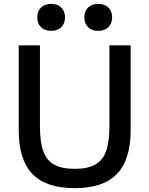

<svg xmlns="http://www.w3.org/2000/svg" viewBox="-20 -965 774 995"><path d="M367 10Q219 10 148 -63.5Q77 -137 77 -290V-730H187V-310Q187 -229 204.5 -181Q222 -133 261.5 -111.5Q301 -90 367 -90Q433 -90 472.5 -111.5Q512 -133 529.5 -181Q547 -229 547 -310V-730H657V-290Q657 -137 586 -63.5Q515 10 367 10ZM245 -805Q212 -805 192.5 -824Q173 -843 173 -875Q173 -907 192.5 -926Q212 -945 245 -945Q278 -945 297.5 -926Q317 -907 317 -875Q317 -843 297.5 -824Q278 -805 245 -805ZM489 -805Q456 -805 436.5 -824Q417 -843 417 -875Q417 -907 436.5 -926Q456 -945 489 -945Q522 -945 541.5 -926Q561 -907 561 -875Q561 -843 541.5 -824Q522 -805 489 -805Z"/></svg>

Font: M PLUS 2 Thin Medium
Style: Regular
Weight: 500
Version: Version 1.001